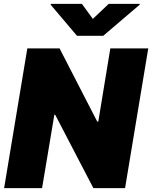

<svg xmlns="http://www.w3.org/2000/svg" viewBox="-20 -979 791 999"><path d="M751.4 -727.3 630.7 0H465.9L267 -382.1H262.8L198.9 0H1.4L122.2 -727.3H289.8L485.8 -346.6H491.5L554 -727.3ZM406.2 -958.8 463.1 -880.7 545.5 -958.8H707.4L706.7 -954.5L517 -792.6H380.7L243.6 -954.5L244.3 -958.8Z"/></svg>

Font: Karasuma Gothic
Style: Italic
Weight: 900
Italic angle: -9.39999°
Designer: Rasmus Andersson / Ryoko Nishizuka
Foundry: Genbu
Version: Version 1.00